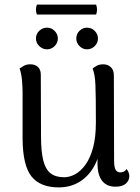

<svg xmlns="http://www.w3.org/2000/svg" viewBox="-20 -800 606 833"><path d="M428 -521Q448 -521 461 -508.5Q474 -496 474 -473L475 -103Q475 -75 481.5 -63.5Q488 -52 503 -52Q508 -52 516 -55Q524 -58 529 -67Q541 -52 541 -36Q541 -16 525.5 -3Q510 10 481 10Q443 10 423 -15.5Q403 -41 403 -92V-163L418 -181Q412 -120 387.5 -77Q363 -34 324 -10.5Q285 13 235 13Q155 13 117 -34Q79 -81 78 -197V-395Q78 -422 75.5 -451Q73 -480 65 -503Q74 -509 84.5 -515Q95 -521 112 -521Q132 -521 144.5 -509.5Q157 -498 157 -476L158 -207Q158 -144 167.5 -105Q177 -66 199 -48.5Q221 -31 258 -31Q282 -31 306 -44Q330 -57 350.5 -85Q371 -113 383.5 -158.5Q396 -204 396 -269Q396 -329 395.5 -368Q395 -407 394 -431.5Q393 -456 390 -472.5Q387 -489 382 -503Q388 -508 399.5 -514.5Q411 -521 428 -521ZM184 -586Q165 -586 150.5 -600Q136 -614 136 -633Q136 -653 150.5 -666.5Q165 -680 184 -680Q203 -680 217 -666Q231 -652 231 -633Q231 -614 217 -600Q203 -586 184 -586ZM357 -586Q339 -586 325 -600Q311 -614 311 -633Q311 -653 325 -666.5Q339 -680 357 -680Q377 -680 391 -666Q405 -652 405 -633Q405 -614 391 -600Q377 -586 357 -586ZM140 -780H397Q405 -758 397 -737H140Q132 -758 140 -780Z"/></svg>

Font: Arima
Style: Regular
Weight: 400
Designer: Joana Correia and Natanael Gama
Foundry: NDISCOVER
Version: Version 1.101;gftools[0.9.23]